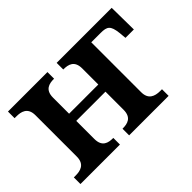

<svg xmlns="http://www.w3.org/2000/svg" viewBox="-100 -770 1004 1004"><g transform="rotate(-45 402.0 -268.0)"><path d="M19 0H311V-49H309C275 -49 237 -57 237 -115V-249H453V-115C453 -57 415 -49 381 -49H379V0H671V-49H658C617 -49 583 -63 583 -115V-484H652C700 -484 715 -474 722 -416L726 -374H788L786 -536H379V-487H381C415 -487 453 -479 453 -421V-302H237V-421C237 -479 275 -487 309 -487H311V-536H19V-487H32C66 -487 107 -479 107 -421V-115C107 -57 66 -49 32 -49H19Z"/></g></svg>

Font: Noto Serif SemiBold
Style: Regular
Weight: 600
Designer: Monotype Design Team
Foundry: Monotype Imaging Inc.
Version: Version 2.013